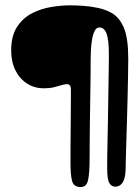

<svg xmlns="http://www.w3.org/2000/svg" viewBox="-20 -624 538 738"><path d="M290.5 95Q263.5 95 257.2 72.2Q251 49.5 251 5.5Q251 -4 251 -27.5Q251 -51 251.2 -81.5Q251.5 -112 251.8 -145Q252 -178 252.2 -207Q252.5 -236 252.5 -256.2Q252.5 -276.5 252.5 -281Q252.5 -290.5 248.8 -295.5Q245 -300.5 237.5 -300.5Q228 -300.5 215.5 -296.5Q203 -292.5 186.8 -288.5Q170.5 -284.5 148.5 -284.5Q113 -284.5 84.5 -302.5Q56 -320.5 39.5 -353.2Q23 -386 23 -430.5Q23 -486.5 45.8 -521Q68.5 -555.5 103.5 -573.2Q138.5 -591 177.5 -597.2Q216.5 -603.5 249.5 -603.5Q269 -603.5 297.5 -601.8Q326 -600 355.8 -593.8Q385.5 -587.5 408.5 -574.5Q439 -557.5 456 -517.5Q473 -477.5 473 -397.5Q473 -371 472.2 -333.5Q471.5 -296 470.5 -253Q469.5 -210 468.2 -167Q467 -124 465.8 -86Q464.5 -48 463.8 -20Q463 8 463 20Q463 58 452.5 75.8Q442 93.5 422.5 93.5Q409 93.5 400.5 80Q392 66.5 392 22.5Q392 10 392.2 -16.5Q392.5 -43 393.2 -78.2Q394 -113.5 394.8 -153.5Q395.5 -193.5 396 -233.5Q396.5 -273.5 397.2 -309.2Q398 -345 398.2 -372.5Q398.5 -400 398.5 -414Q398.5 -472 389.5 -495.2Q380.5 -518.5 362 -518.5Q350.5 -518.5 343.8 -505Q337 -491.5 333.8 -471.8Q330.5 -452 329.5 -432.5Q328.5 -413 328.5 -401Q328.5 -375 328.2 -345.2Q328 -315.5 327.5 -283.8Q327 -252 326.5 -218.5Q326 -185 325.5 -151.2Q325 -117.5 324.8 -84.2Q324.5 -51 324.5 -19Q324.5 42 318.5 68.5Q312.5 95 290.5 95Z"/></svg>

Font: Gluten Medium
Style: Regular
Weight: 500
Designer: Tyler Finck
Foundry: Etcetera Type Company
Version: Version 1.300